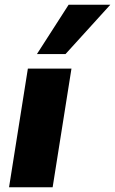

<svg xmlns="http://www.w3.org/2000/svg" viewBox="-20 -786 483 806"><path d="M18 0 97 -498H280L201 0ZM135 -559 268 -766H443L255 -559Z"/></svg>

Font: Nunito Sans 10pt Black
Style: Italic
Weight: 900
Italic angle: -9°
Designer: Vernon Adams
Foundry: Vernon Adams
Version: Version 3.101;gftools[0.9.27]